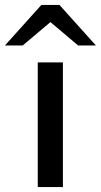

<svg xmlns="http://www.w3.org/2000/svg" viewBox="-77 -755 407 775"><path d="M75.4 0V-503.2H176.9V0ZM238.3 -571.5 110.2 -679.6 90 -735.1H163L310.1 -571.5ZM-57.1 -571.5 90 -735.1H163L142.8 -679.6L14.8 -571.5Z"/></svg>

Font: REM Medium
Style: Regular
Weight: 500
Designer: Octavio Pardo
Foundry: Ashler Design
Version: Version 1.005;gftools[0.9.28]